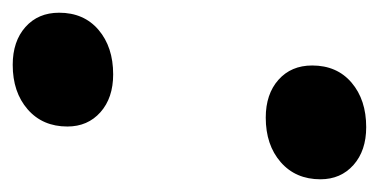

<svg xmlns="http://www.w3.org/2000/svg" viewBox="-182 -421 596 302"><g transform="rotate(90 116.0 -270.0)"><path d="M-15 -65Q-15 -104 12 -127Q39 -150 82 -150Q119 -150 141.5 -130Q164 -110 164 -78Q164 -39 137 -15.5Q110 8 67 8Q30 8 7.5 -12Q-15 -32 -15 -65ZM68 -463Q68 -502 95 -525Q122 -548 165 -548Q202 -548 224.5 -528Q247 -508 247 -476Q247 -437 220 -413.5Q193 -390 150 -390Q113 -390 90.5 -410Q68 -430 68 -463Z"/></g></svg>

Font: Mona Sans ExtraBold
Style: Italic
Weight: 800
Italic angle: -11.7°
Designer: Deni Anggara
Foundry: GitHub
Version: Version 2.000